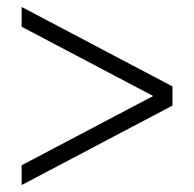

<svg xmlns="http://www.w3.org/2000/svg" viewBox="-20 -618 558 552"><path d="M42.2 -86V-142.9L443.8 -354.3V-329.7L42.2 -541.1V-598L475.8 -369.6V-314.4Z"/></svg>

Font: Platypi Light
Style: Regular
Weight: 300
Designer: David Sargent
Foundry: Bolt Cutter Type
Version: Version 1.200